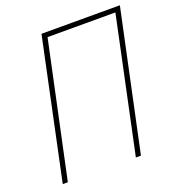

<svg xmlns="http://www.w3.org/2000/svg" viewBox="-130 -818 846 923"><g transform="rotate(-20 293.0 -357.0)"><path d="M34 0 185 -714H586L434 0H408L554 -689H207L60 0Z"/></g></svg>

Font: Noto Sans SemiCondensed Thin
Style: Italic
Weight: 100
Width: 4
Italic angle: -12°
Designer: Monotype Design Team
Foundry: Monotype Imaging Inc.
Version: Version 2.013; ttfautohint (v1.8.4.7-5d5b)